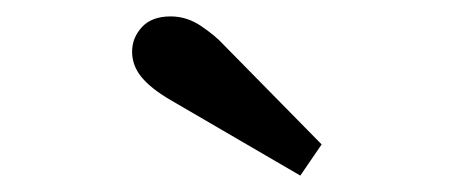

<svg xmlns="http://www.w3.org/2000/svg" viewBox="-20 -789 551 234"><path d="M188 -667Q164 -681 152.5 -695Q141 -709 141 -726Q141 -743 153 -756Q165 -769 188 -769Q208 -769 225.5 -757Q243 -745 252 -735L372 -613L346 -575Z"/></svg>

Font: Taviraj SemiBold
Style: Regular
Weight: 600
Designer: Katatrad Team
Foundry: CadsonDemak
Version: Version 1.001